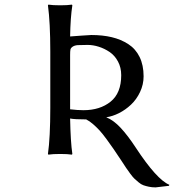

<svg xmlns="http://www.w3.org/2000/svg" viewBox="-20 -668 755 833"><path d="M198.2 -444.8Q198.2 -569.8 188 -645L189.9 -647.9Q208.5 -645 241.2 -645Q273.4 -645 292 -647.9L293.9 -645Q285.6 -591.8 284.2 -509.8Q299.3 -510.7 333 -513.4Q366.7 -516.1 376 -516.1Q425.3 -516.1 465.1 -506.6Q504.9 -497.1 536.6 -476.6Q568.4 -456.1 585.7 -420.7Q603 -385.3 603 -336.9Q603 -301.3 587.6 -268.8Q572.3 -236.3 548.3 -213.9Q524.4 -191.4 496.3 -177.2Q468.3 -163.1 440.9 -159.2Q472.7 -146.5 503.4 -113.5Q534.2 -80.6 568.8 -27.8Q660.2 111.3 714.8 133.8L712.9 138.2L654.8 145Q639.2 145 625.7 142.1Q612.3 139.2 602.3 135.7Q592.3 132.3 581.1 122.8Q569.8 113.3 563 106.9Q556.2 100.6 544.7 85Q533.2 69.3 527.3 60.5Q521.5 51.8 507.8 30.8Q484.9 -3.4 473.4 -20.5Q461.9 -37.6 443.4 -62.7Q424.8 -87.9 412.4 -101.6Q399.9 -115.2 384.3 -128.9Q368.7 -142.6 354 -149.9Q303.2 -149.9 284.2 -153.8Q286.1 -52.7 293.9 0L292 2.9Q273.4 0 241.2 0Q208.5 0 189.9 2.9L188 0Q198.2 -71.3 198.2 -200.2ZM359.9 -473.1Q331.1 -473.1 317.4 -472.2Q303.7 -471.2 295.4 -465.6Q287.1 -460 285.6 -452.9Q284.2 -445.8 284.2 -429.2V-193.8Q316.9 -189.9 341.8 -189.9Q414.1 -189.9 460 -227.1Q505.9 -264.2 505.9 -341.8Q505.9 -375 491.9 -401.1Q478 -427.2 455.6 -442.4Q433.1 -457.5 408.4 -465.3Q383.8 -473.1 359.9 -473.1Z"/></svg>

Font: Linear Smooth
Style: Regular
Weight: 400
Designer: Philipp H. Poll, Flanker
Foundry: Philipp H. Poll, reworked by Flanker
Version: Version 1.061 | FøM Fix